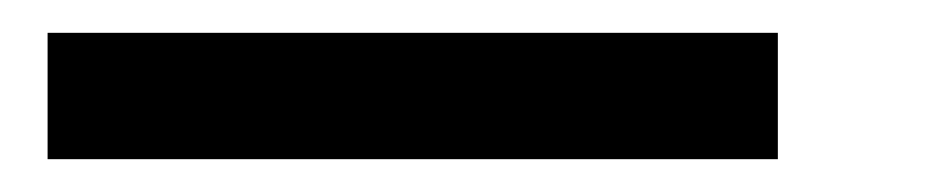

<svg xmlns="http://www.w3.org/2000/svg" viewBox="-20 -28 568 117"><path d="M9 69V-8H454V69Z"/></svg>

Font: Source Serif Pro SemiBold
Style: Italic
Weight: 600
Italic angle: -12°
Designer: Frank Grießhammer
Foundry: Adobe Systems Incorporated
Version: Version 3.001;hotconv 1.0.111;makeotfexe 2.5.65597